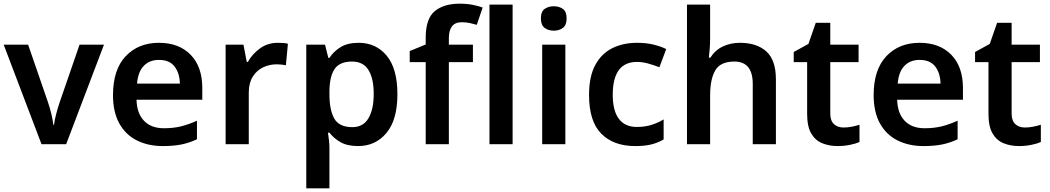

<svg xmlns="http://www.w3.org/2000/svg" viewBox="-20 -785 5713 1045"><path d="M206 0 0 -542H133L241 -229Q251 -200 259.5 -165Q268 -130 270 -106H274Q277 -131 286 -165.5Q295 -200 305 -229L413 -542H546L340 0Z M845 -552Q954 -552 1017.5 -487Q1081 -422 1081 -306V-242H723Q725 -168 764 -127.5Q803 -87 872 -87Q924 -87 966 -97.5Q1008 -108 1052 -128V-27Q1012 -8 969 1Q926 10 866 10Q787 10 725.5 -20.5Q664 -51 629.5 -113Q595 -175 595 -267Q595 -406 664 -479Q733 -552 845 -552ZM845 -459Q794 -459 762.5 -426.5Q731 -394 726 -330H959Q958 -386 930.5 -422.5Q903 -459 845 -459Z M1492 -552Q1505 -552 1520.5 -551Q1536 -550 1547 -547L1536 -430Q1526 -432 1512 -433.5Q1498 -435 1487 -435Q1447 -435 1412 -418.5Q1377 -402 1355.5 -367.5Q1334 -333 1334 -281V0H1208V-542H1305L1323 -448H1329Q1353 -491 1395 -521.5Q1437 -552 1492 -552Z M1932 -552Q2027 -552 2085 -481.5Q2143 -411 2143 -272Q2143 -133 2083.5 -61.5Q2024 10 1929 10Q1869 10 1832 -12Q1795 -34 1773 -63H1765Q1768 -44 1770.5 -21.5Q1773 1 1773 20V240H1647V-542H1749L1767 -470H1773Q1795 -504 1833 -528Q1871 -552 1932 -552ZM1896 -450Q1829 -450 1801.5 -410Q1774 -370 1773 -289V-273Q1773 -186 1799.5 -139.5Q1826 -93 1898 -93Q1957 -93 1985.5 -141.5Q2014 -190 2014 -274Q2014 -358 1985.5 -404Q1957 -450 1896 -450Z M2554 -447H2423V0H2297V-447H2210V-507L2297 -543V-580Q2297 -684 2346.5 -724.5Q2396 -765 2482 -765Q2521 -765 2553.5 -758.5Q2586 -752 2607 -744L2575 -650Q2558 -655 2537.5 -659.5Q2517 -664 2493 -664Q2457 -664 2440 -641.5Q2423 -619 2423 -577V-542H2554Z M2770 0H2644V-760H2770Z M2994 -751Q3023 -751 3043.5 -736.5Q3064 -722 3064 -685Q3064 -648 3043.5 -633Q3023 -618 2994 -618Q2965 -618 2944.5 -633Q2924 -648 2924 -685Q2924 -722 2944.5 -736.5Q2965 -751 2994 -751ZM3057 -542V0H2931V-542Z M3437 10Q3320 10 3253 -57Q3186 -124 3186 -268Q3186 -368 3219.5 -430.5Q3253 -493 3312 -522.5Q3371 -552 3447 -552Q3498 -552 3538 -542Q3578 -532 3606 -518L3569 -419Q3538 -431 3507 -439.5Q3476 -448 3447 -448Q3315 -448 3315 -269Q3315 -182 3348.5 -138Q3382 -94 3445 -94Q3490 -94 3525 -105Q3560 -116 3592 -135V-26Q3561 -8 3525.5 1Q3490 10 3437 10Z M3845 -579Q3845 -547 3842.5 -516.5Q3840 -486 3838 -471H3846Q3872 -512 3914 -532Q3956 -552 4007 -552Q4099 -552 4151 -505Q4203 -458 4203 -353V0H4077V-328Q4077 -450 3977 -450Q3901 -450 3873 -402Q3845 -354 3845 -265V0H3719V-760H3845Z M4571 -91Q4594 -91 4616.5 -95.5Q4639 -100 4658 -106V-12Q4638 -3 4606 3.5Q4574 10 4539 10Q4493 10 4455 -5.5Q4417 -21 4395 -59Q4373 -97 4373 -165V-447H4300V-502L4380 -546L4420 -661H4499V-542H4653V-447H4499V-166Q4499 -128 4519 -109.5Q4539 -91 4571 -91Z M4985 -552Q5094 -552 5157.5 -487Q5221 -422 5221 -306V-242H4863Q4865 -168 4904 -127.5Q4943 -87 5012 -87Q5064 -87 5106 -97.5Q5148 -108 5192 -128V-27Q5152 -8 5109 1Q5066 10 5006 10Q4927 10 4865.5 -20.5Q4804 -51 4769.5 -113Q4735 -175 4735 -267Q4735 -406 4804 -479Q4873 -552 4985 -552ZM4985 -459Q4934 -459 4902.5 -426.5Q4871 -394 4866 -330H5099Q5098 -386 5070.5 -422.5Q5043 -459 4985 -459Z M5558 -91Q5581 -91 5603.5 -95.5Q5626 -100 5645 -106V-12Q5625 -3 5593 3.5Q5561 10 5526 10Q5480 10 5442 -5.5Q5404 -21 5382 -59Q5360 -97 5360 -165V-447H5287V-502L5367 -546L5407 -661H5486V-542H5640V-447H5486V-166Q5486 -128 5506 -109.5Q5526 -91 5558 -91Z"/></svg>

Font: Noto Sans Sinhala UI SemiBold
Style: Regular
Weight: 600
Designer: Jelle Bosma - Monotype Design Team
Foundry: Monotype Imaging Inc.
Version: Version 2.006; ttfautohint (v1.8.4.7-5d5b)